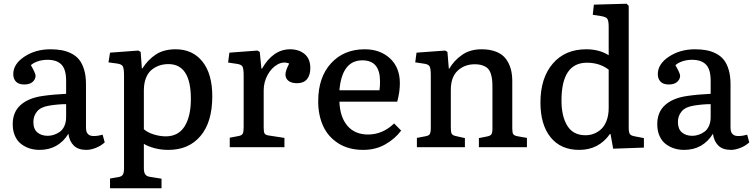

<svg xmlns="http://www.w3.org/2000/svg" viewBox="-20 -786 4025 1025"><path d="M190.9 14.2Q163.6 14.2 139.2 6.6Q114.7 -1 93.8 -16.6Q72.8 -32.2 60.3 -59.6Q47.9 -86.9 47.9 -123Q47.9 -188 90.1 -225.6Q132.3 -263.2 209 -273.9Q262.2 -281.7 333 -285.2V-355Q333 -415.5 308.1 -441.2Q283.2 -466.8 233.9 -466.8Q205.1 -466.8 180.9 -458.3Q156.7 -449.7 145 -438Q169.9 -394.5 169.9 -381.8Q169.9 -362.8 154.3 -348.9Q138.7 -335 109.9 -335Q79.6 -335 65.2 -350.3Q50.8 -365.7 50.8 -390.1Q50.8 -444.3 110.4 -483.6Q169.9 -522.9 249 -522.9Q282.7 -522.9 310.1 -517.8Q337.4 -512.7 362.1 -500Q386.7 -487.3 403.1 -466.8Q419.4 -446.3 429.2 -413.6Q439 -380.9 439 -337.9V-104Q439 -72.8 459.7 -63.5Q480.5 -54.2 527.8 -66.9L539.1 -25.9Q519 -7.3 491.7 3.4Q464.4 14.2 440.9 14.2Q397.5 14.2 374 -8.8Q350.6 -31.7 345.2 -71.8Q291.5 14.2 190.9 14.2ZM234.9 -61Q251.5 -61 267.3 -66.2Q283.2 -71.3 298.6 -81.8Q314 -92.3 323.5 -112.8Q333 -133.3 333 -160.2V-230Q291 -230 243.2 -222.2Q198.2 -215.3 178.2 -191.4Q158.2 -167.5 158.2 -134.8Q158.2 -97.2 179.4 -79.1Q200.7 -61 234.9 -61Z M567.4 219.2V167L613.3 159.2Q629.9 156.2 636 146Q642.1 135.7 642.1 113.8V-383.8Q642.1 -418.9 636 -431.2Q629.9 -443.4 605 -446.8L559.1 -453.1L567.4 -504.9L718.3 -516.1L731 -508.8L737.3 -420.9H740.2Q770.5 -467.8 812.5 -495.4Q854.5 -522.9 918 -522.9Q1008.3 -522.9 1060.8 -457.3Q1113.3 -391.6 1113.3 -272Q1113.3 -134.3 1050.5 -60.1Q987.8 14.2 879.4 14.2Q837.9 14.2 803.5 4.6Q769 -4.9 748 -18.1V110.8Q748 134.8 755.6 145.3Q763.2 155.8 781.2 158.2L842.3 168V219.2ZM865.2 -58.1Q932.1 -58.1 965.6 -111.6Q999 -165 999 -257.8Q999 -443.8 879.4 -443.8Q854.5 -443.8 832.5 -436.8Q810.5 -429.7 790.8 -414.3Q771 -398.9 759.5 -370.4Q748 -341.8 748 -303.2V-96.2Q767.6 -78.6 800.5 -68.4Q833.5 -58.1 865.2 -58.1Z M1206.5 0V-50.8L1254.9 -60.1Q1272 -63.5 1276.4 -73.7Q1280.8 -84 1280.8 -107.9V-382.8Q1280.8 -418 1274.9 -429.7Q1269 -441.4 1246.6 -444.8L1197.8 -452.1L1204.6 -504.9L1354.5 -516.1L1366.7 -508.8L1375.5 -419.9H1378.9Q1438.5 -522.9 1528.8 -522.9Q1576.2 -522.9 1606.4 -497.3Q1636.7 -471.7 1636.7 -422.9Q1636.7 -384.8 1618.9 -363.3Q1601.1 -341.8 1565.9 -341.8Q1536.1 -341.8 1520 -354.5Q1503.9 -367.2 1503.9 -388.2Q1503.9 -408.7 1523.9 -446.8Q1493.2 -459.5 1461.2 -441.7Q1429.2 -423.8 1408.4 -385.5Q1387.7 -347.2 1387.7 -303.2V-106Q1387.7 -83 1391.8 -74.5Q1396 -65.9 1412.6 -63L1498.5 -49.8V0Z M1918.9 14.2Q1840.8 14.2 1785.6 -21.2Q1730.5 -56.6 1704.6 -114.3Q1678.7 -171.9 1678.7 -245.1Q1678.7 -373.5 1747.3 -448.2Q1815.9 -522.9 1926.8 -522.9Q2009.8 -522.9 2062.3 -474.1Q2114.7 -425.3 2114.7 -341.8Q2114.7 -294.9 2100.6 -243.2H1792Q1794.9 -161.1 1834.7 -114.5Q1874.5 -67.9 1944.8 -67.9Q2022.9 -67.9 2084 -127L2121.6 -88.9Q2088.9 -44.9 2037.1 -15.4Q1985.4 14.2 1918.9 14.2ZM1792 -304.2H2005.9Q2008.8 -324.2 2008.8 -352.1Q2008.8 -463.9 1914.6 -463.9Q1805.7 -463.9 1792 -304.2Z M2205.6 0V-49.8L2253.9 -59.1Q2263.2 -61 2268.8 -64.5Q2274.4 -67.9 2276.6 -75Q2278.8 -82 2279.3 -87.9Q2279.8 -93.8 2279.8 -106.9V-383.8Q2279.8 -418.9 2273.9 -430.7Q2268.1 -442.4 2245.6 -445.8L2196.8 -453.1L2203.6 -504.9L2356.9 -516.1L2368.7 -508.8L2376 -419.9H2378.9Q2403.3 -462.4 2446.3 -492.7Q2489.3 -522.9 2550.8 -522.9Q2596.7 -522.9 2629.6 -509.5Q2662.6 -496.1 2680.7 -471.7Q2698.7 -447.3 2706.8 -418Q2714.8 -388.7 2714.8 -352.1V-99.1Q2714.8 -77.6 2720.2 -69.6Q2725.6 -61.5 2745.6 -58.1L2793 -49.8V0H2536.6V-48.8L2578.6 -57.1Q2597.7 -60.5 2603.3 -69.1Q2608.9 -77.6 2608.9 -99.1V-317.9Q2608.9 -342.3 2607.4 -358.4Q2606 -374.5 2600.3 -392.1Q2594.7 -409.7 2585 -419.7Q2575.2 -429.7 2557.4 -436.3Q2539.6 -442.9 2514.6 -442.9Q2460 -442.9 2423.3 -408.7Q2386.7 -374.5 2386.7 -306.2V-103Q2386.7 -81.1 2391.4 -72.3Q2396 -63.5 2411.6 -60.1L2461.9 -48.8V0Z M3072.3 14.2Q2973.6 14.2 2919.4 -53Q2865.2 -120.1 2865.2 -238.8Q2865.2 -369.6 2930.9 -446.3Q2996.6 -522.9 3109.4 -522.9Q3179.2 -522.9 3229.5 -491.2V-642.1Q3229.5 -673.8 3222.7 -684.8Q3215.8 -695.8 3188.5 -700.2L3144.5 -707L3150.4 -761.2L3325.2 -766.1L3336.4 -754.9V-103Q3336.4 -79.6 3342.5 -70.6Q3348.6 -61.5 3369.1 -58.1L3417.5 -48.8V2L3253.4 7.8L3239.3 -70.8H3236.3Q3176.3 14.2 3072.3 14.2ZM3105.5 -64Q3128.9 -64 3150.1 -72Q3171.4 -80.1 3189.5 -96.7Q3207.5 -113.3 3218.5 -142.3Q3229.5 -171.4 3229.5 -210V-414.1Q3181.2 -451.2 3113.3 -451.2Q2977.5 -451.2 2977.5 -249Q2977.5 -164.6 3008.8 -114.3Q3040 -64 3105.5 -64Z M3631.8 14.2Q3604.5 14.2 3580.1 6.6Q3555.7 -1 3534.7 -16.6Q3513.7 -32.2 3501.2 -59.6Q3488.8 -86.9 3488.8 -123Q3488.8 -188 3531 -225.6Q3573.2 -263.2 3649.9 -273.9Q3703.1 -281.7 3773.9 -285.2V-355Q3773.9 -415.5 3749 -441.2Q3724.1 -466.8 3674.8 -466.8Q3646 -466.8 3621.8 -458.3Q3597.7 -449.7 3585.9 -438Q3610.8 -394.5 3610.8 -381.8Q3610.8 -362.8 3595.2 -348.9Q3579.6 -335 3550.8 -335Q3520.5 -335 3506.1 -350.3Q3491.7 -365.7 3491.7 -390.1Q3491.7 -444.3 3551.3 -483.6Q3610.8 -522.9 3689.9 -522.9Q3723.6 -522.9 3751 -517.8Q3778.3 -512.7 3803 -500Q3827.6 -487.3 3844 -466.8Q3860.4 -446.3 3870.1 -413.6Q3879.9 -380.9 3879.9 -337.9V-104Q3879.9 -72.8 3900.6 -63.5Q3921.4 -54.2 3968.8 -66.9L3980 -25.9Q3960 -7.3 3932.6 3.4Q3905.3 14.2 3881.8 14.2Q3838.4 14.2 3814.9 -8.8Q3791.5 -31.7 3786.1 -71.8Q3732.4 14.2 3631.8 14.2ZM3675.8 -61Q3692.4 -61 3708.3 -66.2Q3724.1 -71.3 3739.5 -81.8Q3754.9 -92.3 3764.4 -112.8Q3773.9 -133.3 3773.9 -160.2V-230Q3731.9 -230 3684.1 -222.2Q3639.2 -215.3 3619.1 -191.4Q3599.1 -167.5 3599.1 -134.8Q3599.1 -97.2 3620.4 -79.1Q3641.6 -61 3675.8 -61Z"/></svg>

Font: Literata Book Medium
Style: Regular
Weight: 500
Designer: Latin by Veronika Burian and Jose Scaglione. Greek by Irene Vlachou. Cyrillic by Vera Evstafieva
Foundry: TypeTogether
Version: Version 2.003;PS 002.003;hotconv 1.0.88;makeotf.lib2.5.64775